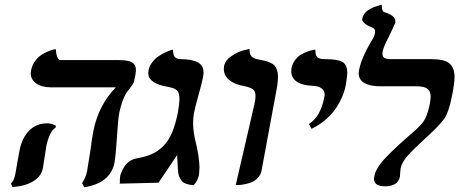

<svg xmlns="http://www.w3.org/2000/svg" viewBox="-20 -770 1926 805"><path d="M174.8 -161.1Q172.9 -150.9 167 -110.8Q165.5 -100.1 162.6 -82.8Q159.7 -65.4 159.2 -62Q151.9 -30.3 119.4 -10Q86.9 10.3 32.2 14.2L25.9 -1Q39.6 -12.2 44.9 -43.9Q45.4 -47.4 53.2 -91.8Q58.1 -120.6 62 -140.1Q72.8 -192.9 102.8 -222.9Q132.8 -252.9 178.2 -252.9Q197.8 -252.9 214.8 -242.2L212.9 -234.9Q200.7 -228 190.7 -207.8Q180.7 -187.5 174.8 -161.1ZM480 -296.9Q474.6 -268.6 470.2 -192.9Q469.2 -181.2 467.5 -158Q465.8 -134.8 464.1 -118.2Q462.4 -101.6 460 -87.9Q442.9 -2 333 15.1L324.2 -2Q339.8 -25.4 345.2 -53.2Q347.2 -62 358.9 -138.2Q364.3 -182.6 372.1 -224.1Q394.5 -331.1 465.8 -403.8H194.8Q154.8 -403.8 131.8 -420.2Q108.9 -436.5 108.9 -462.9Q108.9 -467.3 110.8 -477.1Q115.2 -498 127.4 -514.6Q139.6 -531.2 153.8 -540Q168 -548.8 181.9 -554.7Q195.8 -560.5 205.1 -562.5L213.9 -564Q214.8 -544.9 220 -531.5Q225.1 -518.1 232.9 -518.1H477.1Q518.1 -518.1 533.9 -508.3Q549.8 -498.5 549.8 -478Q549.8 -470.7 547.9 -457L543 -433.1Q542.5 -428.2 540 -423.1Q537.6 -418 535.2 -414.6Q532.7 -411.1 528.1 -404.8Q523.4 -398.4 521 -395Q512.2 -384.3 507.1 -376Q502 -367.7 494.1 -346.9Q486.3 -326.2 480 -296.9Z M793.5 -296.9Q789.6 -277.3 789.6 -253.9Q789.6 -215.3 801.8 -168.9Q814.9 -113.8 816.4 -68.8Q815.9 -64.9 815.7 -57.1Q815.4 -49.3 814.9 -43.5Q814.5 -37.6 813.5 -33.2Q808.1 -11.7 792.5 5.9Q778.8 5.9 768.3 2.9Q757.8 0 751 -3.7Q744.1 -7.3 739.3 -15.4Q734.4 -23.4 731.7 -28.8Q729 -34.2 727.5 -45.9Q726.1 -57.6 725.6 -63.5Q725.1 -69.3 724.6 -83Q724.1 -89.4 723.6 -101.8Q723.1 -114.3 722.7 -120.1L644.5 -3.9L481.4 0Q483.9 -6.8 482.4 -9.8Q482.4 -25.9 484.4 -34.2Q485.8 -40.5 490.7 -50.8Q509.8 -98.6 553.7 -106Q591.3 -112.8 616.9 -124.3Q642.6 -135.7 664.3 -157.2Q686 -178.7 700.7 -212.6Q715.3 -246.6 725.6 -296.9Q732.4 -336.9 732.4 -353Q732.4 -368.7 729.2 -378.7Q726.1 -388.7 718.5 -393.8Q710.9 -398.9 704.1 -401.1Q697.3 -403.3 684.6 -405.8Q601.6 -419.4 601.6 -463.9Q601.6 -465.3 602.1 -469.2Q602.5 -473.1 602.5 -475.1Q606.4 -493.7 618.7 -509.5Q630.9 -525.4 645.3 -534.7Q659.7 -543.9 673.3 -550.5Q687 -557.1 696.3 -559.6L705.6 -562Q705.1 -547.9 708.3 -539.1Q711.4 -530.3 718 -526.9Q724.6 -523.4 729.2 -522.7Q733.9 -522 741.7 -522Q761.2 -521.5 776.1 -519Q791 -516.6 804.9 -510.7Q818.8 -504.9 826.2 -493.4Q833.5 -481.9 833.5 -464.8Q833.5 -461.4 831.5 -446.8Q828.6 -429.7 812.5 -372.1Q798.8 -324.2 793.5 -296.9Z M968.3 5.9 1047.4 -335.9Q1051.3 -353.5 1051.3 -367.2Q1051.3 -387.7 1040.3 -395.8Q1029.3 -403.8 1003.4 -409.2Q964.8 -415 941.7 -434.3Q918.5 -453.6 918.5 -480Q918.5 -488.8 919.4 -493.2Q924.3 -517.6 951.2 -535.4Q978 -553.2 1002 -559.1L1026.4 -564.9V-561Q1026.4 -549.3 1029.5 -541.5Q1032.7 -533.7 1039.6 -529.5Q1046.4 -525.4 1050.5 -523.9Q1054.7 -522.5 1062.5 -521Q1080.1 -517.6 1090.1 -515.1Q1100.1 -512.7 1112.3 -507.6Q1124.5 -502.4 1130.6 -495.6Q1136.7 -488.8 1141.1 -477.1Q1145.5 -465.3 1145.5 -449.2Q1145.5 -428.7 1141.6 -405.8L1076.7 -55.2Q1073.7 -38.1 1062.5 -25.9Q1051.3 -13.7 1039.1 -7.8Q1026.9 -2 1010.5 1.5Q994.1 4.9 985.8 5.4Q977.5 5.9 968.3 5.9Z M1286.1 -230 1275.4 -250Q1324.2 -281.7 1339.4 -360.8Q1341.3 -369.6 1341.3 -372.1Q1341.3 -389.6 1328.4 -399.4Q1315.4 -409.2 1292 -410.2Q1248 -411.6 1224.6 -427.5Q1201.2 -443.4 1201.2 -471.2Q1201.2 -480 1202.1 -484.9Q1206.5 -504.4 1218.3 -519.5Q1230 -534.7 1243.9 -542.2Q1257.8 -549.8 1271.2 -554.7Q1284.7 -559.6 1293.5 -560.5L1302.2 -562V-558.1Q1302.2 -545.4 1305.7 -537.6Q1309.1 -529.8 1315.9 -526.6Q1322.8 -523.4 1328.4 -522.7Q1334 -522 1343.3 -522Q1395.5 -522 1415.8 -510.3Q1436 -498.5 1436 -463.9Q1436 -448.7 1429.2 -410.2Q1426.3 -396 1421.1 -380.6Q1416 -365.2 1405 -343.8Q1394 -322.3 1378.9 -303Q1363.8 -283.7 1339.6 -263.7Q1315.4 -243.7 1286.1 -230Z M1584.5 -556.2Q1583.5 -551.8 1583.5 -544.9Q1583.5 -531.2 1593 -526.6Q1602.5 -522 1620.6 -522H1788.6Q1842.8 -522 1864.3 -504.2Q1885.7 -486.3 1885.7 -446.8Q1885.7 -418 1873.5 -360.8Q1861.3 -299.8 1843 -272.7Q1824.7 -245.6 1753.9 -181.2Q1709 -140.1 1687 -114.7Q1665 -89.4 1659.7 -64Q1657.7 -46.4 1657.7 -43.9Q1657.7 -40.5 1657.2 -35.4Q1656.7 -30.3 1656.7 -28.8Q1647.5 11.2 1594.7 11.2Q1547.9 11.2 1547.9 -21Q1547.9 -24.4 1549.8 -33.2Q1553.2 -51.8 1569.6 -75.4Q1585.9 -99.1 1614.7 -127.2Q1643.6 -155.3 1658.2 -168.5Q1672.9 -181.6 1699.7 -205.1Q1742.2 -240.7 1756.8 -262.5Q1771.5 -284.2 1781.7 -332Q1785.6 -356.4 1785.6 -365.2Q1785.6 -386.7 1772.5 -397.5Q1759.3 -408.2 1726.6 -408.2H1575.7Q1532.2 -408.2 1508.1 -421.9Q1483.9 -435.5 1483.9 -462.9Q1483.9 -468.3 1485.8 -478Q1495.6 -527.3 1535.6 -595.2Q1548.8 -614.7 1551.8 -629.9Q1552.7 -632.8 1552.7 -638.2Q1552.7 -650.9 1539.6 -654.8Q1527.8 -660.2 1521.5 -663.1Q1515.1 -666 1506.8 -673.8Q1498.5 -681.6 1498.5 -689.9Q1498.5 -690.4 1499 -691.7Q1499.5 -692.9 1499.5 -693.8Q1507.8 -733.4 1580.6 -750Q1580.6 -722.7 1590.8 -719.2Q1637.7 -705.6 1637.7 -680.2V-674.8Q1636.7 -671.9 1620.8 -638.2Q1605 -604.5 1600.6 -597.2Q1590.3 -577.1 1584.5 -556.2Z"/></svg>

Font: Linux Libertine
Style: Bold Italic
Weight: 700
Italic angle: -11.5°
Designer: Philipp H. Poll
Foundry: Philipp H. Poll
Version: Version 4.0.5